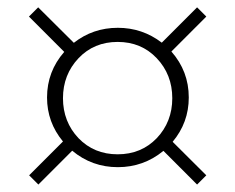

<svg xmlns="http://www.w3.org/2000/svg" viewBox="-20 -763 635 518"><path d="M297.4 -346.7C254.9 -346.7 219.7 -361.3 191.9 -390.1C164.1 -419.4 149.9 -455.6 149.9 -498C149.9 -540.5 164.1 -576.7 191.9 -606C219.7 -635.3 254.9 -649.9 297.4 -649.9C339.8 -649.9 375 -635.3 402.8 -606C430.7 -576.7 444.8 -540.5 444.8 -498C444.8 -455.6 430.7 -419.4 402.8 -390.1C375 -361.3 339.8 -346.7 297.4 -346.7ZM174.8 -356.4C210.4 -326.7 251.5 -312 297.9 -312C344.2 -312 385.3 -326.7 420.9 -356L511.7 -265.1L536.6 -290L445.8 -380.4C474.6 -415 489.3 -454.6 489.3 -500C489.3 -547.4 473.6 -588.4 442.4 -624L536.6 -718.3L511.7 -743.2L416.5 -647.9C381.3 -674.8 341.8 -688 297.9 -688C252.9 -688 213.4 -674.3 179.2 -647.5L83 -743.2L58.1 -718.3L153.3 -623C122.6 -587.9 106.9 -546.9 106.9 -500C106.9 -455.6 121.1 -416 149.9 -381.3L58.6 -290L83.5 -265.1Z"/></svg>

Font: Ride
Style: Bold
Weight: 700
Version: Version 3.000